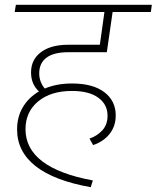

<svg xmlns="http://www.w3.org/2000/svg" viewBox="-20 -702 651 798"><path d="M143 -397Q143 -362 166 -334Q216 -355 279 -355Q366 -355 413.5 -319Q461 -283 461 -222Q461 -178 436 -146Q411 -114 367 -99L352 -126Q384 -137 405.5 -160.5Q427 -184 427 -221Q427 -268 388.5 -296Q350 -324 279 -324Q191 -324 138.5 -280.5Q86 -237 86 -165Q86 -4 366 48L357 76Q205 49 128 -11.5Q51 -72 51 -164Q51 -216 75 -256.5Q99 -297 142 -322Q109 -352 109 -401Q109 -454 150 -485Q191 -516 264 -516H395L414 -652H41L46 -682H611L607 -652H448L424 -485H264Q204 -485 173.5 -462.5Q143 -440 143 -397Z"/></svg>

Font: FiraGO UltraLight
Style: Italic
Weight: 200
Italic angle: -8°
Designer: bBox Type GmbH
Foundry: bBox Type GmbH
Version: Version 1.001